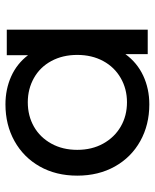

<svg xmlns="http://www.w3.org/2000/svg" viewBox="50 -626 581 722"><g transform="rotate(-90 341.0 -264.5)"><path d="M591 -530H495V-450C473.7 -478 447 -499.2 415 -513.5C383 -527.8 348 -535 310 -535C258.7 -535 212.7 -523.7 172 -501C131.3 -478.3 99.5 -446.7 76.5 -406C53.5 -365.3 42 -318.3 42 -265C42 -211.7 53.5 -164.5 76.5 -123.5C99.5 -82.5 131.3 -50.7 172 -28C212.7 -5.3 258.7 6 310 6C349.3 6 385.3 -1.7 418 -17C450.7 -32.3 477.7 -54.7 499 -84V0H591ZM409 -101.5C381.7 -85.8 351.3 -78 318 -78C284 -78 253.5 -85.8 226.5 -101.5C199.5 -117.2 178.2 -139.2 162.5 -167.5C146.8 -195.8 139 -228.3 139 -265C139 -301.7 146.8 -334.2 162.5 -362.5C178.2 -390.8 199.5 -412.7 226.5 -428C253.5 -443.3 284 -451 318 -451C351.3 -451 381.7 -443.3 409 -428C436.3 -412.7 457.7 -390.8 473 -362.5C488.3 -334.2 496 -301.7 496 -265C496 -228.3 488.3 -195.8 473 -167.5C457.7 -139.2 436.3 -117.2 409 -101.5Z"/></g></svg>

Font: ICO Headline
Style: Regular
Weight: 500
Designer: Julieta Ulanovsky
Foundry: Julieta Ulanovsky
Version: Version 7.200